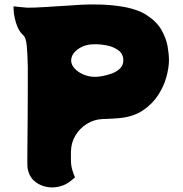

<svg xmlns="http://www.w3.org/2000/svg" viewBox="-20 -823 808 850"><path d="M513 -795Q587 -784 630.5 -755.5Q674 -727 695 -690Q716 -653 722 -617.5Q728 -582 728 -557Q728 -525 717 -483.5Q706 -442 680.5 -402.5Q655 -363 613 -334.5Q571 -306 508 -300Q497 -299 480 -298Q463 -297 449.5 -296.5Q436 -296 433 -296Q395 -294 363.5 -274Q332 -254 313.5 -222.5Q295 -191 294 -152V-115Q294 -89 301 -67.5Q308 -46 312 -38Q288 -16 270 -7Q252 2 225 6Q203 9 176.5 2Q150 -5 129 -24.5Q108 -44 102 -79Q101 -85 101 -117.5Q101 -150 101.5 -198.5Q102 -247 102.5 -305Q103 -363 103 -421Q103 -479 103 -529Q102 -583 98.5 -620Q95 -657 83 -667Q62 -685 50.5 -723Q39 -761 40 -795Q44 -794 62 -792.5Q80 -791 100 -789Q110 -789 133 -789.5Q156 -790 183.5 -792Q211 -794 237 -795.5Q263 -797 279 -798Q301 -800 337.5 -802Q374 -804 420 -803Q466 -802 513 -795ZM394 -483Q408 -482 429.5 -485.5Q451 -489 473.5 -497Q496 -505 511 -519.5Q526 -534 526 -555Q526 -584 504.5 -600Q483 -616 452.5 -622Q422 -628 394 -627Q353 -626 324 -604.5Q295 -583 295 -554Q296 -535 310.5 -519.5Q325 -504 347.5 -494Q370 -484 394 -483Z"/></svg>

Font: Potta One
Style: Regular
Weight: 400
Designer: 108,108go
Foundry: Font Zone 108
Version: Version 1.000